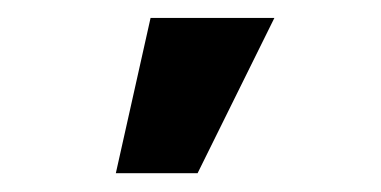

<svg xmlns="http://www.w3.org/2000/svg" viewBox="-20 -799 415 209"><path d="M106.1 -610.5 143.9 -779.5H278.7L195.1 -610.5Z"/></svg>

Font: Inter
Style: Regular
Weight: 400
Designer: Rasmus Andersson
Foundry: rsms
Version: Version 4.000;git-8c9346024